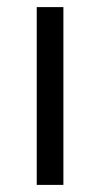

<svg xmlns="http://www.w3.org/2000/svg" viewBox="-20 -520 282 540"><path d="M83.3 0V-500H158.3V0Z"/></svg>

Font: Funnel Sans Light Light
Style: Regular
Weight: 300
Version: Version 1.000